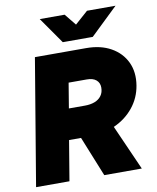

<svg xmlns="http://www.w3.org/2000/svg" viewBox="-96 -974 856 1048"><g transform="rotate(-10 331.5 -450.0)"><path d="M18 0 135 -700H419Q499 -700 556 -668Q613 -636 639.5 -580Q666 -524 654 -451Q643 -384 601 -332Q559 -280 494.5 -251Q430 -222 351 -222H240L203 0ZM396 0 285 -275 436 -379 604 0ZM269 -392H358Q389 -392 412.5 -401Q436 -410 449.5 -428.5Q463 -447 463 -474Q463 -500 445 -515.5Q427 -531 393 -531H292ZM300 -754V-759L459 -900H617L465 -754ZM299 -754 197 -900H335L449 -759V-754Z"/></g></svg>

Font: Figtree Black
Style: Italic
Weight: 900
Italic angle: -9.5°
Foundry: Erik Kennedy
Version: Version 2.001;gftools[0.9.30]